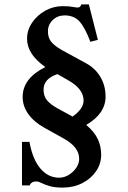

<svg xmlns="http://www.w3.org/2000/svg" viewBox="-20 -816 580 873"><path d="M440 -112Q440 -71 416.5 -37Q393 -3 353.5 17Q314 37 265 37Q228 37 205 30Q182 23 168.5 16Q155 9 145 9Q122 9 115 27H80V-171H114Q128 -92 163.5 -50Q199 -8 249 -8Q272 -8 293 -21Q314 -34 327 -53.5Q340 -73 340 -94Q340 -147 270 -186L182 -235Q135 -261 109 -297Q83 -333 83 -375Q83 -460 186 -511Q143 -542 123 -573.5Q103 -605 103 -640Q103 -679 126 -713Q149 -747 186 -767.5Q223 -788 265 -788Q295 -788 311.5 -784.5Q328 -781 336.5 -782Q345 -783 350 -796H384L425 -635L391 -626Q365 -694 340 -720Q315 -746 274 -746Q242 -746 220 -725Q198 -704 198 -673Q198 -645 212.5 -626.5Q227 -608 262 -588L370 -529Q412 -507 436 -467Q460 -427 460 -377Q460 -299 372 -248Q408 -218 424 -185Q440 -152 440 -112ZM242 -323 310 -286Q360 -321 360 -359Q360 -412 290 -451L241 -479Q178 -458 178 -408Q178 -380 193 -361Q208 -342 242 -323Z"/></svg>

Font: Girassol
Style: Regular
Weight: 400
Width: 3
Designer: Liam Spradlin
Version: Version 1.004